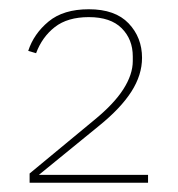

<svg xmlns="http://www.w3.org/2000/svg" viewBox="-20 -724 385 415"><path d="M300 -346V-329H44V-349L183 -464Q226 -499 246.5 -531Q267 -563 267 -592V-602Q267 -639 243 -663Q219 -687 172 -687Q126 -687 98.5 -665.5Q71 -644 58 -609L41 -614Q53 -651 85 -677.5Q117 -704 172 -704Q229 -704 258 -673.5Q287 -643 287 -599Q287 -562 264 -526Q241 -490 194 -452L64 -346Z"/></svg>

Font: IBM Plex Sans Thin
Style: Regular
Weight: 250
Designer: Mike Abbink, Paul van der Laan, Pieter van Rosmalen
Foundry: Bold Monday
Version: Version 3.201